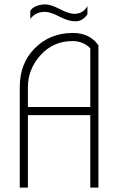

<svg xmlns="http://www.w3.org/2000/svg" viewBox="-20 -854 542 874"><path d="M428 -648V0H391V-330H107V0H70V-458Q70 -566 139 -635Q208 -704 312 -704Q388 -704 428 -648ZM391 -367V-634Q359 -667 310 -667Q222 -667 164.5 -603Q107 -539 107 -457V-367ZM378 -826V-789Q356 -757 323.5 -757Q291 -757 250.5 -778.5Q210 -800 184 -800Q142 -800 118 -768V-804Q124 -817 143.5 -825.5Q163 -834 187 -834Q211 -834 252.5 -812.5Q294 -791 318 -791Q358 -791 378 -826Z"/></svg>

Font: Bubbler One
Style: Regular
Weight: 400
Designer: Brenda Gallo (gbrenda1987@gmail.com)
Foundry: Brenda Gallo
Version: Version 1.003